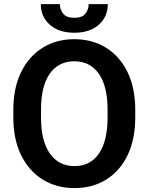

<svg xmlns="http://www.w3.org/2000/svg" viewBox="-20 -913 729 942"><path d="M643.6 -373.5V-336.9Q643.6 -229.5 606 -151.6Q568.4 -73.7 501.2 -32Q434.1 9.8 345.2 9.8Q257.3 9.8 189.7 -32Q122.1 -73.7 83.7 -151.6Q45.4 -229.5 45.4 -336.9V-373.5Q45.4 -481.4 83.5 -559.1Q121.6 -636.7 189 -678.7Q256.3 -720.7 344.2 -720.7Q433.1 -720.7 500.5 -678.7Q567.9 -636.7 605.7 -559.1Q643.6 -481.4 643.6 -373.5ZM507.8 -336.9V-374.5Q507.8 -490.2 464.8 -551.3Q421.9 -612.3 344.2 -612.3Q267.1 -612.3 224.1 -551.3Q181.2 -490.2 181.2 -374.5V-336.9Q181.2 -221.7 224.6 -159.9Q268.1 -98.1 345.2 -98.1Q423.3 -98.1 465.6 -159.9Q507.8 -221.7 507.8 -336.9ZM415 -892.6H508.8Q508.8 -830.6 464.6 -791.5Q420.4 -752.4 344.7 -752.4Q269 -752.4 224.6 -791.5Q180.2 -830.6 180.2 -892.6H273.9Q273.9 -866.2 290 -845.9Q306.2 -825.7 344.7 -825.7Q382.8 -825.7 398.9 -845.9Q415 -866.2 415 -892.6Z"/></svg>

Font: Vazirmatn RD FD SemiBold
Style: Regular
Weight: 600
Designer: Saber Rastikerdar
Foundry: Saber Rastikerdar
Version: Version 33.003